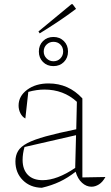

<svg xmlns="http://www.w3.org/2000/svg" viewBox="-20 -880 525 909"><path d="M178 9Q123 8 88 -27Q53 -62 53 -116Q53 -144 65.5 -165Q78 -186 109.5 -202.5Q141 -219 197 -234.5Q253 -250 341 -268L344 -398Q281 -456 190 -456Q154 -456 114 -445L100 -319Q85 -327 76.5 -344Q68 -361 68 -380Q68 -425 108.5 -455Q149 -485 210 -485Q305 -485 370 -414V-40L479 -42Q466 -18 448.5 -7Q431 4 413 4Q389 4 368.5 -14.5Q348 -33 338 -67Q301 -38 263 -20Q225 -2 178 9ZM87 -123Q87 -78 111.5 -52.5Q136 -27 182 -27Q250 -27 336 -85L340 -240L96 -184Q87 -152 87 -123ZM233 -567Q203 -567 183.5 -586.5Q164 -606 164 -636Q164 -666 183.5 -685.5Q203 -705 233 -705Q263 -705 282.5 -685.5Q302 -666 302 -636Q302 -606 282.5 -586.5Q263 -567 233 -567ZM233 -590Q253 -590 266 -603.5Q279 -617 279 -636Q279 -656 266 -669Q253 -682 233 -682Q214 -682 200.5 -669Q187 -656 187 -636Q187 -617 200.5 -603.5Q214 -590 233 -590ZM168 -722 162 -731 318 -860H324L340 -838Q299 -807 255.5 -778Q212 -749 168 -722Z"/></svg>

Font: Piazzolla Thin
Style: Regular
Weight: 100
Designer: Juan Pablo del Peral
Foundry: Huerta Tipografica
Version: Version 1.330